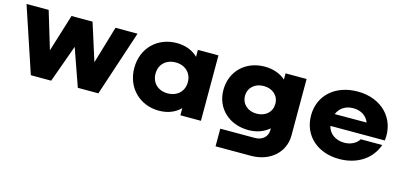

<svg xmlns="http://www.w3.org/2000/svg" viewBox="-72 -1151 3860 1841"><g transform="rotate(15 1857.5 -230.0)"><path d="M227.7 0H429.7L563.4 -371.3L694.1 0H898L1112.9 -649.5H894.1L784.2 -278.2L666.3 -649.5H457.4L342.6 -278.2L230.7 -649.5H10.9Z M1378.5 -324.8C1378.5 -416.8 1443.8 -478.2 1538.9 -478.2C1631.9 -478.2 1699.2 -416.8 1699.2 -324.8C1699.2 -232.7 1631.9 -171.3 1538.9 -171.3C1443.8 -171.3 1378.5 -232.7 1378.5 -324.8ZM1500.2 10.9C1588.4 10.9 1660.6 -18.8 1712.1 -71.3V0H1916.1V-649.5H1712.1V-580.2C1660.6 -631.7 1588.4 -660.4 1500.2 -660.4C1313.1 -660.4 1167.6 -524.8 1167.6 -325.7C1167.6 -125.7 1313.1 10.9 1500.2 10.9Z M2262.4 -341.6C2262.4 -421.8 2324.8 -478.2 2412.9 -478.2C2502 -478.2 2563.4 -421.8 2563.4 -341.6C2563.4 -260.4 2502 -204 2412.9 -204C2324.8 -204 2262.4 -260.4 2262.4 -341.6ZM2114.9 200H2468.4C2655.5 199 2791.1 80.2 2791.1 -90.1V-649.5H2582.2V-588.1C2530.7 -633.7 2459.4 -660.4 2374.3 -660.4C2186.2 -660.4 2047.6 -529.7 2047.6 -341.6C2047.6 -159.4 2187.2 -31.7 2376.3 -31.7C2461.4 -31.7 2530.7 -58.4 2582.2 -104V-85.1C2582.2 -19.8 2530.7 24.8 2458.5 24.8H2114.9Z M3138.4 -394.1C3164.1 -456.4 3220.6 -495 3297.8 -495C3374 -495 3431.5 -456.4 3455.2 -395ZM3288.9 10.9C3468.1 10.9 3605.7 -80.2 3655.2 -225.7H3442.4C3414.6 -179.2 3358.2 -152.5 3295.8 -152.5C3214.6 -152.5 3142.4 -199 3128.5 -274.3H3668.1C3695.8 -492.1 3539.4 -660.4 3297.8 -660.4C3077 -660.4 2922.6 -524.8 2922.6 -323.8C2922.6 -124.8 3074 10.9 3288.9 10.9Z"/></g></svg>

Font: Calandify
Style: Semi Bold
Weight: 700
Designer: Brittany Allen
Foundry: Brittany Allen
Version: Version 1.0; ttfautohint (v1.8.4.7-5d5b)